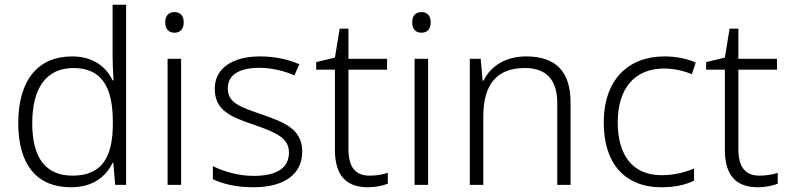

<svg xmlns="http://www.w3.org/2000/svg" viewBox="-20 -780 3326 810"><path d="M279 10C374 10 427 -36 455 -93H458L466 0H512V-760H455V-545C455 -514 457 -472 459 -441H455C428 -498 373 -542 284 -542C142 -542 57 -444 57 -261C57 -83 137 10 279 10ZM286 -39C171 -39 116 -116 116 -260C116 -410 176 -493 290 -493C409 -493 456 -413 456 -266V-257C456 -116 409 -39 286 -39Z M716 -729C691 -729 677 -713 677 -686C677 -658 691 -642 716 -642C741 -642 755 -658 755 -686C755 -713 741 -729 716 -729ZM744 -532H687V0H744Z M1255 -141C1255 -235 1180 -264 1085 -297C993 -329 941 -345 941 -408C941 -464 990 -494 1074 -494C1127 -494 1181 -480 1222 -462L1243 -509C1197 -529 1141 -542 1077 -542C961 -542 886 -492 886 -406C886 -313 954 -287 1053 -253C1149 -220 1199 -196 1199 -137C1199 -76 1155 -38 1050 -38C987 -38 925 -56 878 -79V-24C917 -5 975 10 1049 10C1180 10 1255 -45 1255 -141Z M1539 -39C1478 -39 1450 -77 1450 -151V-486H1613V-532H1450V-659H1413L1393 -537L1314 -518V-486H1393V-148C1393 -37 1443 10 1532 10C1565 10 1596 3 1616 -5V-51C1597 -44 1569 -39 1539 -39Z M1758 -729C1733 -729 1719 -713 1719 -686C1719 -658 1733 -642 1758 -642C1783 -642 1797 -658 1797 -686C1797 -713 1783 -729 1758 -729ZM1786 -532H1729V0H1786Z M2200 -542C2110 -542 2049 -499 2020 -440H2016L2008 -532H1962V0H2019V-290C2019 -425 2077 -493 2194 -493C2283 -493 2331 -446 2331 -344V0H2387V-348C2387 -482 2321 -542 2200 -542Z M2771 10C2829 10 2874 -1 2908 -18V-69C2870 -53 2824 -41 2771 -41C2644 -41 2586 -131 2586 -264C2586 -405 2656 -491 2782 -491C2819 -491 2863 -482 2899 -467L2915 -516C2880 -532 2834 -542 2783 -542C2630 -542 2527 -443 2527 -263C2527 -91 2615 10 2771 10Z M3184 -39C3123 -39 3095 -77 3095 -151V-486H3258V-532H3095V-659H3058L3038 -537L2959 -518V-486H3038V-148C3038 -37 3088 10 3177 10C3210 10 3241 3 3261 -5V-51C3242 -44 3214 -39 3184 -39Z"/></svg>

Font: Noto Sans Telugu Light
Style: Regular
Weight: 300
Designer: Jelle Bosma - Monotype Design Team
Foundry: Monotype Imaging Inc.
Version: Version 2.005